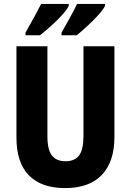

<svg xmlns="http://www.w3.org/2000/svg" viewBox="-20 -950 667 980"><path d="M564 -250Q564 -125 500 -57.5Q436 10 312 10Q191 10 127.5 -55Q64 -120 64 -247V-714H222V-254Q222 -186 245 -156.5Q268 -127 314 -127Q362 -127 384 -157Q406 -187 406 -255V-714H564ZM516 -920Q507 -901 481.5 -873Q456 -845 425.5 -817Q395 -789 372 -770H294V-783Q318 -827 340.5 -866.5Q363 -906 373 -930H516ZM331 -920Q321 -900 296.5 -873Q272 -846 241.5 -818.5Q211 -791 184 -770H110V-783Q135 -827 156.5 -866.5Q178 -906 190 -930H331Z"/></svg>

Font: Noto Sans Lao UI Cond ExtBd
Style: Regular
Weight: 800
Width: 3
Designer: Monotype Design Team
Foundry: Monotype Imaging Inc.
Version: Version 2.000; ttfautohint (v1.8.4.7-5d5b)